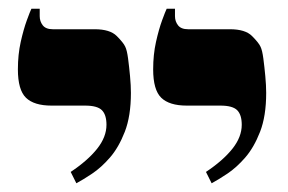

<svg xmlns="http://www.w3.org/2000/svg" viewBox="-20 -617 660 440"><path d="M465 -197 452 -223Q491 -249 512.5 -276Q534 -303 534 -331Q534 -354 523.5 -364.5Q513 -375 485 -375H408Q368 -375 349.5 -393Q331 -411 331 -458Q331 -492 337.5 -521Q344 -550 351.5 -570.5Q359 -591 362 -597H381V-580Q381 -568 388 -559Q395 -550 411 -550H507Q542 -550 557.5 -534.5Q573 -519 577 -510Q581 -502 583.5 -483Q586 -464 588 -442.5Q590 -421 590 -404Q590 -351 576 -315Q562 -279 542 -256Q522 -233 501 -219Q480 -205 465 -197ZM155 -197 142 -223Q181 -249 202.5 -276Q224 -303 224 -331Q224 -354 213.5 -364.5Q203 -375 175 -375H98Q58 -375 39.5 -393Q21 -411 21 -458Q21 -492 27.5 -521Q34 -550 41.5 -570.5Q49 -591 52 -597H71V-580Q71 -568 78 -559Q85 -550 101 -550H197Q232 -550 247.5 -534.5Q263 -519 267 -510Q271 -502 273.5 -483Q276 -464 278 -442.5Q280 -421 280 -404Q280 -351 266 -315Q252 -279 232 -256Q212 -233 191 -219Q170 -205 155 -197Z"/></svg>

Font: Frank Ruhl Libre ExtraBold
Style: Regular
Weight: 800
Designer: Yanek Iontef
Foundry: Fontef
Version: Version 6.003;gftools[0.9.30]